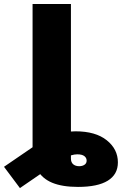

<svg xmlns="http://www.w3.org/2000/svg" viewBox="-122 -748 620 978"><path d="M275.4 204.1Q195.3 204.1 144 182.9Q92.8 161.6 68.4 117.7Q43.9 73.7 43.9 5.9V-93.8H239.3V59.6Q239.3 79.1 251 88.9Q262.7 98.6 281.2 98.6Q297.4 98.6 308.3 91.3Q319.3 84 319.3 70.3Q319.3 56.2 307.6 47.1Q295.9 38.1 271.5 38.1Q257.3 38.1 241 43Q224.6 47.9 199.7 62Q174.8 76.2 134.8 103.5L-20.5 210L-101.6 101.6L62.5 -10.7Q100.6 -36.6 151.4 -57.9Q202.1 -79.1 262.7 -79.1Q364.7 -79.1 421.6 -33.7Q478.5 11.7 478.5 79.1Q478.5 140.6 427 172.4Q375.5 204.1 275.4 204.1ZM239.3 -727.5V0H43.9V-727.5Z"/></svg>

Font: Inter 28pt Black
Style: Regular
Weight: 900
Designer: Rasmus Andersson
Foundry: rsms
Version: Version 4.001;git-66647c0bb